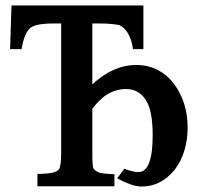

<svg xmlns="http://www.w3.org/2000/svg" viewBox="-20 -682 749 703"><path d="M318 -596V-373Q394 -444 479 -444Q522 -444 557 -426Q592 -408 617 -375Q667 -308 667 -215Q667 -170 655 -130.5Q643 -91 620 -61Q596 -31 565.5 -15Q535 1 499 1Q480 1 457.5 -7Q435 -15 409 -29L435 -64Q468 -52 487 -52Q539 -52 539 -187Q539 -279 513 -317.5Q487 -356 442 -356Q370 -356 318 -283V-125Q318 -73 322 -65V-66Q325 -61 329 -58Q333 -55 338 -52Q349 -46 399 -44V0H117V-45Q161 -46 177 -51Q193 -56 197 -64Q204 -77 204 -125V-596H174Q106 -596 88 -577Q68 -557 59 -502H17L22 -662H505V-502H467Q462 -538 448.5 -560Q435 -582 417 -590Q408 -592 390.5 -594Q373 -596 348 -596Z"/></svg>

Font: New Athena Unicode
Style: Bold
Weight: 700
Designer: J. Rusten 1997; rev. by R. Hancock 2001, 2002, rev. by D. Mastronarde 2002-2021
Foundry: Society for Classical Studies (formerly American Philological Association)
Version: Version 5.008